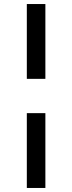

<svg xmlns="http://www.w3.org/2000/svg" viewBox="-20 -828 358 952"><path d="M113 -437V-808H205V-437ZM113 104V-267H205V104Z"/></svg>

Font: Bitter Thin SemiBold
Style: Regular
Weight: 600
Version: Version 2.002